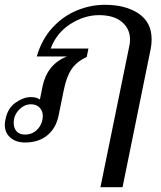

<svg xmlns="http://www.w3.org/2000/svg" viewBox="-44 -583 668 799"><path d="M495 -396Q497 -404 497 -419Q497 -463 463.5 -491.5Q430 -520 368 -520Q307 -520 249 -483Q191 -446 167 -381H324L317 -346Q274 -326 253 -294Q232 -262 221 -206L200 -103Q189 -49 152.5 -19.5Q116 10 60 10Q23 10 -0.5 -10Q-24 -30 -24 -64Q-24 -75 -21 -87Q-12 -133 21 -156Q54 -179 84 -179Q108 -179 122 -169L133 -223Q152 -315 234 -348H109Q130 -420 175 -468.5Q220 -517 277 -540Q334 -563 392 -563Q479 -563 533 -526.5Q587 -490 587 -419Q587 -398 583 -379L466 196H374ZM134 -101Q134 -122 120.5 -135.5Q107 -149 85 -149Q57 -149 35 -126Q13 -103 13 -72Q13 -50 25 -36.5Q37 -23 60 -23Q92 -23 113 -46Q134 -69 134 -101Z"/></svg>

Font: Taviraj
Style: Italic
Weight: 400
Italic angle: -12°
Designer: Katatrad Team
Foundry: CadsonDemak
Version: Version 1.001